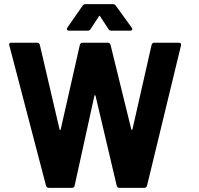

<svg xmlns="http://www.w3.org/2000/svg" viewBox="-20 -906 961 926"><path d="M202 -10 25 -687 24 -691Q24 -700 35 -700H159Q169 -700 172 -690L267 -283Q268 -279 270 -279Q272 -279 273 -283L365 -689Q368 -700 378 -700H499Q510 -700 513 -690L613 -283Q614 -280 616 -279.5Q618 -279 619 -283L711 -689Q714 -700 724 -700H842Q856 -700 853 -687L689 -10Q686 0 675 0H556Q546 0 543 -10L441 -443Q440 -447 438 -447Q436 -447 435 -443L340 -11Q338 0 327 0H216Q205 0 202 -10ZM305 -773 378 -878Q383 -886 392 -886H525Q534 -886 539 -878L615 -773Q618 -769 618 -766Q618 -758 607 -758H517Q508 -758 503 -766L463 -827Q460 -833 457 -827L417 -766Q412 -758 403 -758H313Q306 -758 303.5 -762.5Q301 -767 305 -773Z"/></svg>

Font: Amber EN
Style: Bold
Weight: 700
Designer: Jeremy Tribby
Foundry: Tribby Type
Version: Version 1.408 November 24, 2021